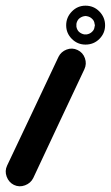

<svg xmlns="http://www.w3.org/2000/svg" viewBox="-57 -593 390 676"><path d="M149 -393Q158 -411 177.5 -418.5Q197 -426 216 -417Q235 -408 242 -388Q249 -368 240 -349Q195 -254 150 -158Q105 -62 60 34Q51 52 31 59.5Q11 67 -8 58Q-26 49 -33.5 29Q-41 9 -32 -10Q13 -105 58.5 -201Q104 -297 149 -393Q149 -393 149 -393Q149 -393 149 -393ZM249 -472Q260 -474 267 -481Q275 -488 276 -499Q277 -501 277 -503Q277 -505 277 -504Q277 -503 277 -505Q277 -507 276 -509Q275 -520 267 -527Q260 -534 249 -536Q247 -536 245.5 -536.5Q244 -537 244 -537Q245 -537 243.5 -536.5Q242 -536 239 -536Q229 -534 221 -527Q214 -520 212 -509Q212 -507 212 -505Q212 -503 212 -504Q212 -505 212 -503Q212 -501 212 -499Q214 -488 221 -481Q229 -474 239 -472Q242 -472 243.5 -472Q245 -472 244 -472Q244 -472 245.5 -472Q247 -472 249 -472ZM313 -504Q313 -476 293 -456Q273 -436 244 -436Q216 -436 196 -456Q176 -476 176 -504Q176 -532 196 -552.5Q216 -573 244 -573Q273 -573 293 -552.5Q313 -532 313 -504Z"/></svg>

Font: FRB American Cursive Ultra
Style: Bold Italic
Weight: 1000
Italic angle: -25°
Version: Version 2.0;Modular Font Editor K font №1